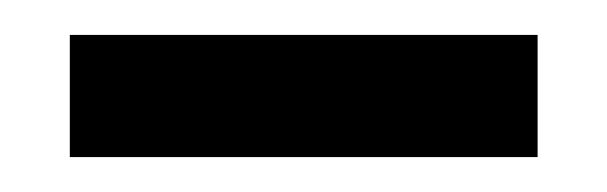

<svg xmlns="http://www.w3.org/2000/svg" viewBox="-20 -714 348 110"><path d="M20 -624V-694H288V-624Z"/></svg>

Font: Bricolage Grotesque 17pt
Style: Regular
Weight: 400
Version: Version 1.001;gftools[0.9.33.dev8+g029e19f]